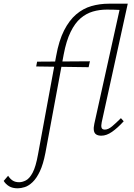

<svg xmlns="http://www.w3.org/2000/svg" viewBox="-146 -731 725 1040"><path d="M-50 289Q-78 289 -96.5 278Q-115 267 -126 249L-102 221Q-92 237 -78 246.5Q-64 256 -42 256Q-25 256 -5.5 246Q14 236 31 204Q48 172 60 105L158 -427Q173 -511 201 -566Q229 -621 266.5 -653Q304 -685 349 -698Q394 -711 444 -711H518L508 -677Q487 -678 470 -678.5Q453 -679 433 -679Q393 -679 357 -668.5Q321 -658 290.5 -632Q260 -606 236.5 -558Q213 -510 199 -436L100 97Q88 159 70 197Q52 235 30.5 255.5Q9 276 -12 282.5Q-33 289 -50 289ZM50 -371 55 -397 341 -399 334 -367ZM403 4Q386 4 375.5 -2.5Q365 -9 362.5 -24Q360 -39 365 -61L509 -711H546L405 -69Q401 -50 404 -39.5Q407 -29 422 -29Q440 -29 461 -46.5Q482 -64 509 -91L524 -74Q491 -38 461 -17Q431 4 403 4Z"/></svg>

Font: Ysabeau ExtraLight
Style: Italic
Weight: 250
Italic angle: -12°
Version: Version 2.000;gftools[0.9.27.dev2+g8671c4b]